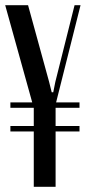

<svg xmlns="http://www.w3.org/2000/svg" viewBox="-22 -719 330 739"><path d="M167 -404 177 -364H183L191 -404L265 -699H288L194 -325H284V-304H192V-234H284V-213H192V0H108V-213H18V-234H108V-304H18V-325H102L-2 -699H86Z"/></svg>

Font: Moniqa SemBd Narrow Heading
Style: Regular
Weight: 600
Width: 4
Designer: Rajesh Rajput
Foundry: Rajesh Rajput
Version: Version 1.000